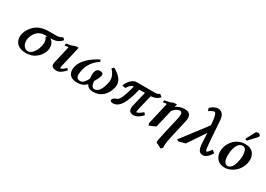

<svg xmlns="http://www.w3.org/2000/svg" viewBox="2 -1644 3920 2826"><g transform="rotate(30 1962.0 -230.5)"><path d="M292 -25.9Q331.1 -25.9 370.8 -72.8Q410.6 -119.6 426.8 -187Q437 -231 437 -253.9Q437 -303.7 408.2 -342.8Q431.6 -356 430.2 -358.9H390.1Q349.6 -358.9 315.7 -345.5Q281.7 -332 258.1 -308.3Q234.4 -284.7 218.8 -254.6Q203.1 -224.6 194.8 -189Q190.9 -173.8 190.9 -150.9Q190.9 -119.1 200.7 -92Q210.4 -64.9 234.1 -45.4Q257.8 -25.9 292 -25.9ZM192.9 -369.1Q277.3 -435.1 412.1 -435.1H542Q564.9 -435.1 591.6 -442.9Q618.2 -450.7 638.2 -464.8L671.9 -436Q610.8 -358.9 506.8 -358.9H481Q545.9 -315.4 545.9 -232.9Q545.9 -210 540 -184.1Q536.6 -168 527.8 -149.2Q519 -130.4 504.6 -107.7Q490.2 -85 468.5 -64.2Q446.8 -43.5 419.7 -25.9Q392.6 -8.3 355.5 2Q318.4 12.2 276.9 12.2Q183.1 12.2 131.1 -32Q79.1 -76.2 79.1 -150.9Q79.1 -177.7 85 -205.1Q95.7 -249.5 124 -292.5Q152.3 -335.4 192.9 -369.1Z M912.6 -444.8 828.6 -83Q825.7 -69.8 825.7 -61Q825.7 -47.9 834 -47.9Q859.4 -47.9 915.5 -104L940.9 -79.1Q912.6 -41.5 873 -14.6Q833.5 12.2 798.8 12.2Q707.5 12.2 707.5 -51.8Q707.5 -57.6 711.9 -83L770.5 -336.9Q776.9 -364.7 776.9 -371.1Q776.9 -377.9 772 -377.9Q770 -377.9 715.8 -369.1L718.8 -404.8Q769.5 -413.1 805.7 -421.9Q812.5 -424.3 826.7 -430.2L840.8 -436Q862.8 -444.8 876 -444.8Z M1669.4 -207Q1646 -106.9 1581.1 -47.4Q1516.1 12.2 1417.5 12.2Q1331.1 12.2 1303.2 -51.8Q1243.7 12.2 1150.4 12.2Q1124 12.2 1101.3 8.1Q1078.6 3.9 1058.1 -5.9Q1037.6 -15.6 1022.9 -30.5Q1008.3 -45.4 999.8 -68.4Q991.2 -91.3 991.2 -120.1Q991.2 -141.6 999.5 -179.2Q1016.6 -252.4 1091.3 -326.7Q1166 -400.9 1277.3 -456.1L1291.5 -422.9Q1279.8 -417.5 1262.9 -405.3Q1246.1 -393.1 1223.9 -371.6Q1201.7 -350.1 1181.6 -324Q1161.6 -297.9 1143.8 -261.2Q1126 -224.6 1117.2 -186Q1106.4 -141.6 1106.4 -106.9Q1106.4 -64.9 1124 -47.9Q1141.6 -30.8 1177.2 -30.8Q1205.1 -30.8 1230.7 -55.7Q1256.3 -80.6 1284.2 -132.8Q1279.3 -161.6 1279.3 -190.9Q1279.3 -224.6 1285.2 -247.1Q1298.3 -308.1 1360.4 -308.1Q1411.6 -308.1 1411.6 -271Q1411.6 -260.3 1409.2 -252.9Q1399.9 -209.5 1353.5 -133.8Q1361.8 -30.8 1415.5 -30.8Q1508.3 -30.8 1549.3 -213.9Q1555.2 -235.4 1555.2 -263.2Q1555.2 -347.7 1482.4 -422.9L1511.2 -453.1Q1522 -447.8 1531.5 -442.4Q1541 -437 1558.6 -425.3Q1576.2 -413.6 1590.3 -401.9Q1604.5 -390.1 1620.8 -372.6Q1637.2 -355 1648.4 -336.9Q1659.7 -318.8 1667 -295.2Q1674.3 -271.5 1674.3 -247.1Q1674.3 -230.5 1669.4 -207Z M2206.1 -433.1Q2271.5 -433.1 2289.1 -459L2332 -423.8Q2282.7 -362.8 2188 -357.9Q2176.8 -321.8 2127.4 -108.9Q2119.1 -69.8 2119.1 -59.1Q2119.1 -47.9 2124 -47.9Q2154.3 -47.9 2224.1 -106.9L2253.4 -71.8Q2237.3 -55.7 2225.3 -44.9Q2213.4 -34.2 2192.9 -19Q2172.4 -3.9 2150.6 4.2Q2128.9 12.2 2107.4 12.2Q2023.4 12.2 2023.4 -63Q2023.4 -85.9 2029.3 -108.9Q2055.7 -224.6 2089.4 -356.9H1993.2Q1949.7 -170.9 1892.8 -79.3Q1835.9 12.2 1754.4 12.2Q1737.3 12.2 1722.7 5.1Q1708 -2 1708 -18.1Q1708 -19.5 1708.5 -22Q1709 -24.4 1709 -25.9Q1712.4 -36.6 1728.8 -52Q1745.1 -67.4 1771 -73.2Q1779.8 -75.7 1787.8 -80.8Q1795.9 -85.9 1809.3 -103.8Q1822.8 -121.6 1835.7 -150.1Q1848.6 -178.7 1865.5 -231.9Q1882.3 -285.2 1899.4 -356.9Q1847.2 -354 1804.2 -275.9L1746.1 -285.2Q1757.3 -317.4 1779.8 -350.6Q1802.2 -383.8 1835.2 -408.4Q1868.2 -433.1 1899.4 -433.1Z M2583 -444.8 2570.3 -397.9Q2637.2 -444.8 2718.3 -444.8Q2824.2 -444.8 2824.2 -346.2Q2824.2 -322.3 2814.9 -284.2L2750 0Q2723.1 117.7 2723.1 173.8Q2723.1 196.3 2725.1 205.1L2699.2 236.8L2600.1 188Q2600.1 144.5 2633.3 0L2697.3 -276.9Q2705.1 -313.5 2705.1 -339.8Q2705.1 -389.2 2668.9 -389.2Q2639.6 -389.2 2612.5 -372.1Q2585.4 -355 2555.2 -320.8L2483.4 -13.2L2376 33.2L2363.3 -1L2440.9 -336.9Q2446.3 -364.7 2446.3 -367.2Q2446.3 -377.9 2439.9 -377.9Q2435.5 -377.9 2430.7 -377.2Q2425.8 -376.5 2413.1 -374Q2400.4 -371.6 2386.2 -369.1L2389.2 -404.8Q2439.9 -413.1 2476.1 -421.9Q2482.9 -424.3 2497.1 -430.2L2511.2 -436Q2533.2 -444.8 2546.4 -444.8Z M3408.7 -104 3417.5 -100.1Q3391.1 -50.8 3355.2 -19.3Q3319.3 12.2 3282.7 12.2Q3236.8 12.2 3215.3 -21.5Q3193.8 -55.2 3188.5 -127L3178.7 -305.2L2981.9 -13.2L2874.5 15.1L2840.8 0L3167.5 -428.2Q3167.5 -435.1 3167 -442.9Q3166.5 -450.7 3165.8 -460.7Q3165 -470.7 3164.6 -476.1Q3150.4 -629.9 3114.7 -629.9Q3087.9 -629.9 3026.9 -588.9L3011.7 -633.8Q3038.1 -663.1 3074.7 -680.7Q3111.3 -698.2 3143.6 -698.2Q3153.3 -698.2 3164.6 -695.6Q3175.8 -692.9 3190.4 -684.3Q3205.1 -675.8 3217 -662.1Q3229 -648.4 3238 -623.8Q3247.1 -599.1 3249.5 -566.9L3270.5 -270Q3279.8 -148.4 3286.1 -105.2Q3292.5 -62 3303.7 -62Q3323.2 -62 3368.7 -131.8Z M3827.1 -682.1Q3841.8 -682.1 3855 -672.1Q3868.2 -662.1 3868.2 -648.9V-645Q3866.2 -634.8 3859.4 -627.9L3746.1 -505.9Q3740.2 -499 3728.5 -499Q3723.1 -499 3716.8 -503.2Q3710.4 -507.3 3710.4 -512.2Q3710.4 -518.1 3713.4 -523.9L3790 -667Q3793.9 -674.8 3805.2 -678.5Q3816.4 -682.1 3827.1 -682.1ZM3603.5 -172.9Q3603.5 -137.7 3609.1 -111.1Q3614.7 -84.5 3622.6 -70.3Q3630.4 -56.2 3640.9 -47.1Q3651.4 -38.1 3659.7 -35.6Q3668 -33.2 3676.3 -33.2Q3704.1 -33.2 3726.3 -52Q3748.5 -70.8 3761.5 -98.6Q3774.4 -126.5 3783.2 -160.6Q3792 -194.8 3795.2 -222.4Q3798.3 -250 3798.3 -272Q3798.3 -296.9 3795.2 -318.4Q3792 -339.8 3784.7 -359.9Q3777.3 -379.9 3762.9 -391.4Q3748.5 -402.8 3728.5 -402.8Q3694.3 -402.8 3668.5 -379.6Q3642.6 -356.4 3629.2 -319.8Q3615.7 -283.2 3609.6 -246.1Q3603.5 -209 3603.5 -172.9ZM3477.1 -165Q3477.1 -201.7 3487.5 -240Q3498 -278.3 3520.5 -314.9Q3543 -351.6 3574 -380.1Q3605 -408.7 3649.9 -426.3Q3694.8 -443.8 3747.1 -443.8Q3796.4 -443.8 3832.3 -428.5Q3868.2 -413.1 3887 -387.7Q3905.8 -362.3 3914.1 -335.2Q3922.4 -308.1 3922.4 -278.8Q3922.4 -221.2 3899.2 -167.2Q3876 -113.3 3838.4 -75Q3800.8 -36.6 3751.5 -13.4Q3702.1 9.8 3651.4 9.8Q3610.8 9.8 3578.6 -3.4Q3546.4 -16.6 3527.8 -35.9Q3509.3 -55.2 3497.3 -80.1Q3485.4 -105 3481.2 -125.7Q3477.1 -146.5 3477.1 -165Z"/></g></svg>

Font: Linux Libertine G
Style: Semibold Italic
Weight: 600
Italic angle: -11.5°
Designer: Philipp H. Poll
Foundry: Philipp H. Poll
Version: Version 5.1.1